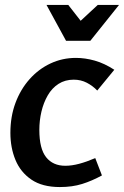

<svg xmlns="http://www.w3.org/2000/svg" viewBox="-20 -744 501 776"><path d="M373 -378Q355 -397 331 -409.5Q307 -422 278 -422Q243 -422 216.5 -405Q190 -388 173 -358.5Q156 -329 147.5 -293Q139 -257 139 -219Q139 -143 166.5 -108.5Q194 -74 244 -74Q270 -74 300 -82Q330 -90 365 -105L392 -35Q352 -13 312 -0.5Q272 12 222 12Q151 12 107 -18Q63 -48 42.5 -97.5Q22 -147 22 -207Q22 -273 42.5 -328Q63 -383 99.5 -424Q136 -465 184 -487.5Q232 -510 287 -510Q324 -510 363 -499Q402 -488 442 -462ZM306 -660 375 -724H461L345 -579H247L168 -724H256Z"/></svg>

Font: Rosario
Style: Italic
Weight: 400
Italic angle: -8.05°
Designer: Hector Gatti
Foundry: Omnibus Type
Version: Version 1.201